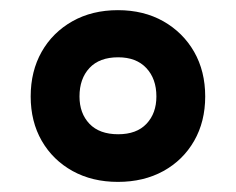

<svg xmlns="http://www.w3.org/2000/svg" viewBox="-20 -744 464 378"><path d="M212.2 -385.9Q161.7 -385.9 122.9 -407.3Q84.1 -428.8 62.2 -466.7Q40.4 -504.7 40.4 -554.1Q40.4 -603.8 62 -642Q83.6 -680.1 122.5 -702.1Q161.3 -724 212.2 -724Q262.8 -724 301.6 -702.1Q340.3 -680.1 362.2 -642Q384 -603.8 384 -554.1Q384 -504.6 362.2 -466.6Q340.3 -428.5 301.6 -407.2Q262.8 -385.9 212.2 -385.9ZM212.7 -479.7Q249 -479.7 268.4 -500.3Q287.9 -520.9 287.9 -554.1Q287.9 -589 268 -610.1Q248.2 -631.2 212.6 -631.2Q175.8 -631.2 156.1 -610.1Q136.5 -589 136.5 -554.1Q136.5 -520.9 156.1 -500.3Q175.8 -479.7 212.7 -479.7Z"/></svg>

Font: Noto Sans Meetei Mayek
Style: Regular
Weight: 400
Designer: Monotype Design Team and Neelakash Kshetrimayum
Foundry: Monotype Imaging Inc.
Version: Version 2.002